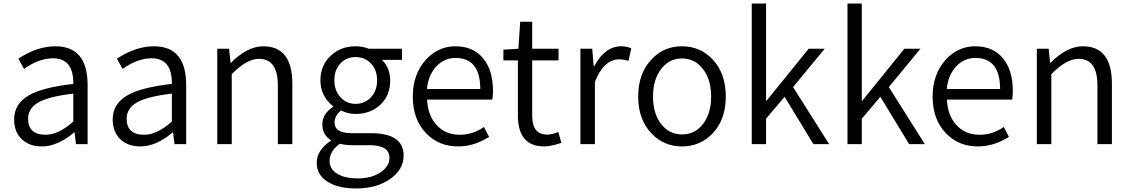

<svg xmlns="http://www.w3.org/2000/svg" viewBox="-20 -816 6401 1087"><path d="M105 -26Q60 -68 60 -139Q60 -227 141 -275Q219 -321 395 -341Q397 -486 280 -486Q201 -486 116 -426L84 -484Q191 -554 293 -554Q476 -554 476 -335V0H410L402 -66H399Q306 13 217 13Q148 13 105 -26ZM395 -128V-286Q256 -270 195 -235Q139 -201 139 -144Q139 -53 239 -53Q311 -53 395 -128Z M663 -26Q618 -68 618 -139Q618 -227 699 -275Q777 -321 953 -341Q955 -486 838 -486Q759 -486 674 -426L642 -484Q749 -554 851 -554Q1034 -554 1034 -335V0H968L960 -66H957Q864 13 775 13Q706 13 663 -26ZM953 -128V-286Q814 -270 753 -235Q697 -201 697 -144Q697 -53 797 -53Q869 -53 953 -128Z M1210 -540H1277L1285 -461H1288Q1381 -554 1470 -554Q1635 -554 1635 -343V0H1553V-333Q1553 -483 1446 -483Q1377 -483 1292 -396V0H1210Z M1835 213Q1773 174 1773 106Q1773 34 1853 -19V-23Q1805 -52 1805 -112Q1805 -170 1865 -211V-215Q1794 -272 1794 -361Q1794 -447 1853 -501Q1910 -554 1993 -554Q2033 -554 2069 -540H2256V-477H2142Q2189 -433 2189 -359Q2189 -275 2132 -222Q2077 -171 1993 -171Q1949 -171 1911 -191Q1874 -160 1874 -123Q1874 -62 1971 -62H2080Q2265 -62 2265 65Q2265 142 2192 195Q2115 251 1996 251Q1895 251 1835 213ZM2079 -264Q2115 -302 2115 -361Q2115 -421 2079 -458Q2045 -493 1993 -493Q1942 -493 1908 -458Q1873 -421 1873 -361Q1873 -302 1909 -264Q1943 -228 1993 -228Q2044 -228 2079 -264ZM2137 158Q2185 124 2185 78Q2185 6 2072 6H1973Q1937 6 1904 -2Q1846 39 1846 95Q1846 140 1888 167Q1931 194 2007 194Q2085 194 2137 158Z M2392 -62Q2317 -140 2317 -269Q2317 -396 2391 -478Q2461 -554 2558 -554Q2659 -554 2715 -486Q2771 -419 2771 -301Q2771 -271 2767 -252H2398Q2402 -162 2452 -108Q2502 -53 2583 -53Q2656 -53 2720 -97L2749 -41Q2663 13 2574 13Q2463 13 2392 -62ZM2699 -312Q2699 -488 2559 -488Q2497 -488 2452 -442Q2405 -393 2397 -312Z M2912 -163V-474H2830V-535L2915 -540L2925 -693H2993V-540H3142V-474H2993V-160Q2993 -54 3078 -54Q3107 -54 3141 -69L3158 -7Q3096 13 3061 13Q2912 13 2912 -163Z M3266 -540H3333L3341 -441H3344Q3405 -554 3497 -554Q3530 -554 3554 -542L3538 -471Q3511 -480 3486 -480Q3398 -480 3348 -352V0H3266Z M3668 -61Q3593 -140 3593 -269Q3593 -400 3668 -479Q3737 -554 3841 -554Q3945 -554 4015 -479Q4089 -400 4089 -269Q4089 -140 4015 -61Q3944 13 3841 13Q3738 13 3668 -61ZM3960 -114Q4006 -173 4006 -269Q4006 -366 3960 -425Q3915 -485 3841 -485Q3768 -485 3723 -425Q3677 -366 3677 -269Q3677 -173 3723 -114Q3768 -55 3841 -55Q3915 -55 3960 -114Z M4236 -796H4317V-246H4320L4558 -540H4649L4470 -323L4674 0H4585L4422 -268L4317 -144V0H4236Z M4778 -796H4859V-246H4862L5100 -540H5191L5012 -323L5216 0H5127L4964 -268L4859 -144V0H4778Z M5335 -62Q5260 -140 5260 -269Q5260 -396 5334 -478Q5404 -554 5501 -554Q5602 -554 5658 -486Q5714 -419 5714 -301Q5714 -271 5710 -252H5341Q5345 -162 5395 -108Q5445 -53 5526 -53Q5599 -53 5663 -97L5692 -41Q5606 13 5517 13Q5406 13 5335 -62ZM5642 -312Q5642 -488 5502 -488Q5440 -488 5395 -442Q5348 -393 5340 -312Z M5850 -540H5917L5925 -461H5928Q6021 -554 6110 -554Q6275 -554 6275 -343V0H6193V-333Q6193 -483 6086 -483Q6017 -483 5932 -396V0H5850Z"/></svg>

Font: Source Han Sans CN Normal
Style: Regular
Weight: 350
Designer: Ryoko NISHIZUKA 西塚涼子 (kana, bopomofo & ideographs); Paul D. Hunt (Latin, Greek & Cyrillic); Sandoll Communications 산돌커뮤니
Foundry: Adobe
Version: Version 2.004;hotconv 1.0.118;makeotfexe 2.5.65603